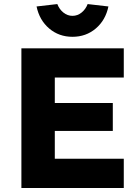

<svg xmlns="http://www.w3.org/2000/svg" viewBox="-20 -942 698 962"><path d="M87.2 -700H600.2V-553.4H254.6V-146.6H600.2V0H87.2ZM168.6 -426H545.2V-286H168.6ZM163.2 -909.6 267.2 -921.6Q277.4 -895.2 297.9 -878.9Q318.4 -862.6 343.2 -862.6Q368 -862.6 388.5 -878.9Q409 -895.2 419.2 -921.6L523.2 -909.6Q509 -841 460 -799.3Q411 -757.6 343.2 -757.6Q275.4 -757.6 226.4 -799.3Q177.4 -841 163.2 -909.6Z"/></svg>

Font: Easer Grotesk Variable
Style: Regular
Weight: 400
Designer: Boardeaser, Bonnie Shaver-Troup, Thomas Jockin
Foundry: Lexend
Version: Version 1.001;Glyphs 3.1.2 (3151)